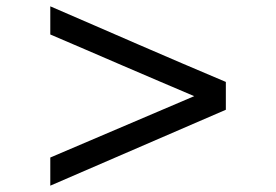

<svg xmlns="http://www.w3.org/2000/svg" viewBox="-20 -691 873 607"><path d="M139 -104V-193L594 -387Q540 -410 482.5 -434.5Q425 -459 367 -484Q309 -509 251 -534Q193 -559 139 -582V-671Q211 -640 280 -610Q349 -580 417 -550.5Q485 -521 554 -491.5Q623 -462 694 -432V-344Z"/></svg>

Font: Gugi
Style: Regular
Weight: 400
Designer: HBKIM, TJKIM
Foundry: TAE System & Typefaces Co.
Version: Version 3.00